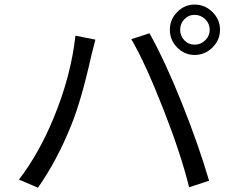

<svg xmlns="http://www.w3.org/2000/svg" viewBox="-20 -830 1040 856"><path d="M801.8 -744.1Q783.2 -724.6 783.2 -697.3Q783.2 -669.9 801.8 -650.4Q820.3 -630.9 847.7 -630.9Q875 -630.9 895 -650.4Q915 -669.9 915 -697.3Q915 -724.6 895 -744.1Q875 -763.7 847.7 -763.7Q820.3 -763.7 801.8 -744.1ZM847.7 -809.6Q893.6 -809.6 927.2 -776.4Q960.9 -743.2 960.9 -697.3Q960.9 -651.4 927.2 -618.2Q893.6 -585 847.7 -585Q802.7 -585 770 -618.2Q737.3 -651.4 737.3 -697.3Q737.3 -743.2 770 -776.4Q802.7 -809.6 847.7 -809.6ZM217.8 -300.8Q295.9 -488.3 316.4 -670.9L405.3 -653.3Q387.7 -585.9 386.7 -580.1Q341.8 -378.9 295.9 -267.6Q234.4 -115.2 149.4 6.8L64.5 -29.3Q152.3 -143.6 217.8 -300.8ZM710 -338.9Q627 -550.8 565.4 -655.3L646.5 -681.6Q715.8 -557.6 790.5 -371.1Q865.2 -184.6 912.1 -24.4L823.2 4.9Q786.1 -144.5 710 -338.9Z"/></svg>

Font: GenYoGothic TW TTF Regular
Style: Regular
Weight: 400
Version: Version 1.300